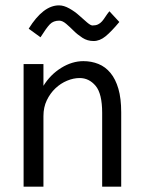

<svg xmlns="http://www.w3.org/2000/svg" viewBox="-20 -696 540 716"><path d="M68 0V-457H142V-376Q168 -418 208.5 -443Q249 -468 291 -468Q321 -468 347 -457.5Q373 -447 392 -424Q411 -401 421.5 -365Q432 -329 432 -277V0H361V-275Q361 -347 336.5 -376Q312 -405 277 -405Q254 -405 230 -395Q206 -385 186.5 -366.5Q167 -348 154.5 -322Q142 -296 142 -263V0ZM131 -557 87 -589Q141 -676 200 -676Q218 -676 238.5 -664.5Q259 -653 275 -638.5Q291 -624 304.5 -612.5Q318 -601 325 -601Q337 -601 345.5 -605Q354 -609 360.5 -616.5Q367 -624 373 -633.5Q379 -643 388 -654L425 -614Q395 -578 373.5 -560.5Q352 -543 329 -543Q306 -543 287.5 -555Q269 -567 255 -581Q241 -595 227 -607Q213 -619 201 -619Q179 -619 166 -605.5Q153 -592 131 -557Z"/></svg>

Font: Inconsolata
Style: Regular
Weight: 400
Designer: Raph Levien, Kirill Tkachev
Foundry: Cyreal
Version: Version 1.013